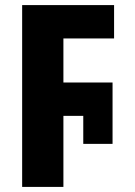

<svg xmlns="http://www.w3.org/2000/svg" viewBox="-20 -734 529 754"><path d="M67 0V-714H428V-583H229V-410H422V-169H307V-279H229V0Z"/></svg>

Font: Noto Sans Display SemiCondensed Extra
Style: Regular
Weight: 800
Width: 4
Designer: Monotype Design Team
Foundry: Monotype Imaging Inc.
Version: Version 1.900